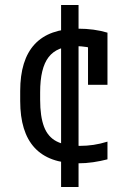

<svg xmlns="http://www.w3.org/2000/svg" viewBox="-20 -645 540 770"><path d="M225 -260V-625H295V-260ZM225 105V-260H295V105ZM292 10Q61 10 61 -240V-280Q61 -530 293 -530Q358 -530 411 -514V-305H333V-502L371 -445Q349 -453 327 -456.5Q305 -460 283 -460Q209 -460 175 -416Q141 -372 141 -275V-245Q141 -178 156.5 -137Q172 -96 207 -78Q242 -60 300 -60Q328 -60 355 -64Q382 -68 411 -77V-6Q384 1 354 5.5Q324 10 292 10Z"/></svg>

Font: M PLUS Code Latin
Style: Regular
Weight: 400
Designer: Coji Morishita
Foundry: UNDERFOREST DESIGN
Version: Version 1.002; ttfautohint (v1.8.3)